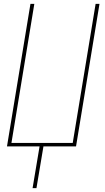

<svg xmlns="http://www.w3.org/2000/svg" viewBox="-20 -755 540 990"><path d="M148 215 184 0H16L137 -735H157L39 -18H355L473 -735H493L372 0H204L168 215Z"/></svg>

Font: Iosevka SS18 Thin
Style: Italic
Weight: 100
Italic angle: -9°
Monospace: yes
Designer: Belleve Invis
Foundry: Belleve Invis
Version: Version 25.1.1; ttfautohint (v1.8.4)